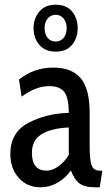

<svg xmlns="http://www.w3.org/2000/svg" viewBox="-20 -788 474 818"><path d="M24 -132Q24 -224 101 -264.5Q178 -305 273 -307Q273 -371 254 -396Q235 -421 190 -421Q132 -421 72 -376L61 -449Q124 -500 207 -500Q286 -500 324 -454.5Q362 -409 362 -308V-165Q362 -108 370 -84.5Q378 -61 405 -61H416L405 10H386Q340 10 318 -7Q296 -24 282 -62Q259 -29 225 -9.5Q191 10 152 10Q96 10 60 -30Q24 -70 24 -132ZM273 -128V-245Q196 -241 156 -215.5Q116 -190 116 -137Q116 -61 179 -61Q203 -61 229 -79.5Q255 -98 273 -128ZM123 -668Q123 -709 147.5 -738.5Q172 -768 217 -768Q263 -768 287 -739Q311 -710 311 -668Q311 -626 287 -597Q263 -568 217 -568Q172 -568 147.5 -597Q123 -626 123 -668ZM264 -668Q264 -693 251 -709Q238 -725 217 -725Q196 -725 183 -709Q170 -693 170 -668Q170 -642 183 -626.5Q196 -611 217 -611Q238 -611 251 -626.5Q264 -642 264 -668Z"/></svg>

Font: Cabin Condensed
Style: Regular
Weight: 400
Width: 3
Designer: Pablo Impallari
Foundry: Pablo Impallari. http://www.impallari.com Igino Marini. http://www.ikern.com
Version: Version 2.200